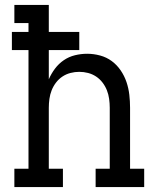

<svg xmlns="http://www.w3.org/2000/svg" viewBox="-20 -755 640 775"><path d="M38 0V-74H95V-553H28V-626H95V-662H38V-735H177V-626H300V-553H177V-435Q187 -458 202 -478Q217 -498 237.5 -512Q258 -526 282.5 -532Q307 -538 332 -538Q358 -538 384 -531Q410 -524 431 -508.5Q452 -493 467 -471Q482 -449 490.5 -424Q499 -399 502 -372.5Q505 -346 505 -320V-74H562V0H366V-74H423V-320Q423 -338 420.5 -356Q418 -374 411.5 -390.5Q405 -407 394 -421.5Q383 -436 368 -446Q353 -456 335.5 -460.5Q318 -465 300 -465Q282 -465 264.5 -460.5Q247 -456 232 -446Q217 -436 206 -421.5Q195 -407 188.5 -390.5Q182 -374 179.5 -356Q177 -338 177 -320V-74H234V0Z"/></svg>

Font: Iosevka Slab Extended
Style: Regular
Weight: 400
Width: 7
Monospace: yes
Designer: Belleve Invis
Foundry: Belleve Invis
Version: Version 11.1.1; ttfautohint (v1.8.3)